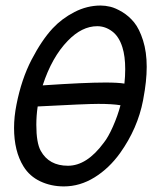

<svg xmlns="http://www.w3.org/2000/svg" viewBox="-20 -666 558 694"><path d="M127.4 -120.6Q157.2 -66.9 225.6 -66.9Q293.9 -66.9 355 -149.9Q371.1 -169.9 388.2 -208.5Q405.3 -247.1 415.5 -285.6Q385.7 -290.5 335.4 -290.5Q291.5 -290.5 116.2 -281.2Q111.3 -248 111.3 -214.8Q111.3 -149.4 127.4 -120.6ZM343.8 -646Q360.4 -646 378.9 -641.6Q397.5 -637.2 421.9 -622.6Q446.3 -607.9 465.1 -584.7Q483.9 -561.5 497.1 -519.8Q510.3 -478 510.3 -424.3Q510.3 -373 498 -308.6L497.1 -303.2Q477.5 -201.7 414.1 -112.8Q374.5 -57.6 321.8 -24.9Q269 7.8 210.9 7.8Q164.6 7.8 125.7 -10.5Q86.9 -28.8 64.9 -64.5Q30.8 -119.6 30.8 -203.6Q30.8 -244.1 39.6 -288.1Q57.6 -379.9 94.2 -450.4Q130.9 -521 170.4 -563.5Q203.6 -599.1 249.3 -622.6Q294.9 -646 343.8 -646ZM429.7 -363.8Q432.6 -389.2 432.6 -416Q432.6 -462.9 422.4 -495.1Q410.2 -534.2 385.3 -552.7Q360.4 -571.3 331.5 -571.3Q275.9 -571.3 225.1 -518.6Q167.5 -459.5 134.3 -357.4Q286.1 -367.7 360.4 -367.7Q407.2 -367.7 429.7 -363.8Z"/></svg>

Font: Fantasque Sans Mono
Style: Italic
Weight: 400
Italic angle: -11°
Monospace: yes
Designer: Jany Belluz
Version: Version 1.8.0 ; ttfautohint (v1.8.2)